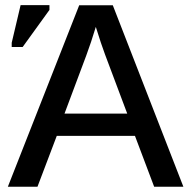

<svg xmlns="http://www.w3.org/2000/svg" viewBox="-20 -708 726 728"><path d="M195.3 -192.9 122.1 0H9.8L280.3 -688H407.7L675.3 0H564.5L491.7 -192.9ZM343.3 -606Q335.9 -581.1 325.4 -549.6Q314.9 -518.1 307.1 -497.6L224.6 -277.3H462.4L378.4 -501Q371.6 -519 362.3 -546.6Q353 -574.2 343.3 -606ZM167.5 -670.4 65.9 -529.8H24.4V-545.9L58.1 -688.5H167.5Z"/></svg>

Font: Arimo Medium
Style: Regular
Weight: 500
Designer: Steve Matteson
Foundry: Monotype Imaging Inc.
Version: Version 1.33